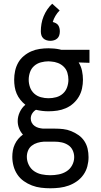

<svg xmlns="http://www.w3.org/2000/svg" viewBox="-20 -787 540 1030"><path d="M250 223Q225 223 200 220Q175 217 151.5 208Q128 199 107.5 184.5Q87 170 73 149Q59 128 52.5 103.5Q46 79 46 54Q46 37 49 20Q52 3 59.5 -13Q67 -29 78 -42Q89 -55 103 -65Q90 -79 82.5 -98Q75 -117 75 -137Q75 -162 86 -185.5Q97 -209 116 -225Q101 -237 89 -252Q77 -267 69.5 -284.5Q62 -302 59 -321Q56 -340 56 -359Q56 -383 61 -406.5Q66 -430 77.5 -450.5Q89 -471 107.5 -486.5Q126 -502 147.5 -511.5Q169 -521 193 -524.5Q217 -528 240 -528Q255 -528 270.5 -526.5Q286 -525 300 -522L308 -520H460V-450L402 -452Q415 -431 420 -407Q425 -383 425 -359Q425 -336 420 -312.5Q415 -289 403 -268.5Q391 -248 373 -232Q355 -216 333 -206.5Q311 -197 287.5 -193.5Q264 -190 240 -190Q223 -190 206.5 -192Q190 -194 173 -198Q161 -191 153 -178.5Q145 -166 145 -151Q145 -139 150.5 -128.5Q156 -118 166 -111Q176 -104 187.5 -101Q199 -98 211 -97H274Q297 -97 319 -94.5Q341 -92 362 -83.5Q383 -75 401.5 -62Q420 -49 432.5 -30Q445 -11 450 11Q455 33 455 56Q455 81 448.5 105.5Q442 130 427.5 150.5Q413 171 392.5 185.5Q372 200 348.5 208.5Q325 217 300 220Q275 223 250 223ZM240 -260Q261 -260 281.5 -265.5Q302 -271 317.5 -285Q333 -299 340 -319Q347 -339 347 -359Q347 -378 341.5 -396.5Q336 -415 322.5 -428.5Q309 -442 291 -449Q273 -456 254 -457L240 -458Q220 -458 199.5 -452.5Q179 -447 163.5 -433.5Q148 -420 141 -400Q134 -380 134 -359Q134 -339 141 -319Q148 -299 163.5 -285Q179 -271 199.5 -265.5Q220 -260 240 -260ZM250 153Q273 153 295.5 148.5Q318 144 337 132Q356 120 367 99.5Q378 79 378 56Q378 37 370 19.5Q362 2 346 -8.5Q330 -19 311.5 -23Q293 -27 274 -27H215Q198 -26 181 -21Q164 -16 150.5 -5.5Q137 5 130.5 21Q124 37 124 54Q124 77 134.5 98Q145 119 163.5 131.5Q182 144 204.5 148.5Q227 153 250 153ZM250 -568Q240 -568 230 -571Q220 -574 212.5 -581Q205 -588 202 -598Q199 -608 199 -619Q199 -639 202.5 -659.5Q206 -680 214 -699.5Q222 -719 233.5 -736Q245 -753 260 -767L300 -731Q287 -718 277.5 -702Q268 -686 263 -669Q271 -667 279 -663Q287 -659 292 -652Q297 -645 299 -636Q301 -627 301 -619Q301 -608 298 -598Q295 -588 287.5 -581Q280 -574 270 -571Q260 -568 250 -568Z"/></svg>

Font: Iosevka SS18
Style: Regular
Weight: 400
Monospace: yes
Designer: Belleve Invis
Foundry: Belleve Invis
Version: Version 25.1.1; ttfautohint (v1.8.4)